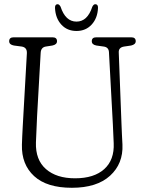

<svg xmlns="http://www.w3.org/2000/svg" viewBox="-20 -877 684 911"><path d="M515.5 -287.5 497 -629Q496 -652.5 473 -656L437.5 -661Q415.5 -665 415.5 -681.5Q415.5 -700 437 -700H602.5Q624 -700 624 -681.5Q624 -666 602 -661L568 -656Q542 -651.5 543.5 -627.5L556.5 -287.5Q557.5 -263.5 558.5 -240Q559.5 -216.5 561 -191Q565 -100.5 502.2 -43.2Q439.5 14 321 14Q202 14 141.8 -41.5Q81.5 -97 84 -190.5Q84.5 -206.5 85.5 -230.5Q86.5 -254.5 88 -279.5Q89.5 -304.5 90.5 -324L107.5 -624Q109 -651.5 84 -656L46 -661Q23.5 -665 23.5 -681.5Q23.5 -700 45 -700H229Q250.5 -700 250.5 -681.5Q250.5 -665.5 228.5 -661L196.5 -656Q174.5 -652 173 -626.5L156 -327Q154 -288.5 153 -258Q152 -227.5 150.5 -201Q148 -118.5 198 -74.8Q248 -31 336 -31Q426.5 -31 474.8 -74.8Q523 -118.5 519.5 -197.5Q518 -229 517.2 -248.8Q516.5 -268.5 515.5 -287.5ZM343 -774.5Q395 -774.5 418 -845Q424 -857 432 -857Q445.5 -857 445 -839.5Q443 -791 415 -760.5Q387 -730 343 -730Q298.5 -730 270.8 -760.5Q243 -791 241 -839.5Q240.5 -857 253.5 -857Q261 -857 267.5 -845Q290.5 -774.5 343 -774.5Z"/></svg>

Font: Fraunces 144pt SuperSoft Light
Style: Regular
Weight: 300
Version: Version 1.000;[0bf87f6ff]